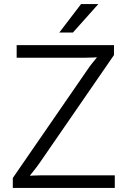

<svg xmlns="http://www.w3.org/2000/svg" viewBox="-20 -925 636 945"><path d="M407 -577Q423 -601 437.5 -618.5Q452 -636 456 -641V-643Q453 -643 440 -642Q427 -641 404 -641H62V-703H541V-654L177 -126Q161 -103 146.5 -85Q132 -67 128 -62V-60Q131 -60 144 -61Q157 -62 180 -62H545V0H43V-49ZM464 -905 339 -765H272L379 -905Z"/></svg>

Font: Museo Sans Light
Style: Regular
Weight: 300
Designer: Jos Buivenga
Foundry: Jos Buivenga & Rosetta Type Foundry (extension, remastering)
Version: Version 3.600;PS 1.000;hotconv 1.0.88;makeotf.lib2.5.647800;